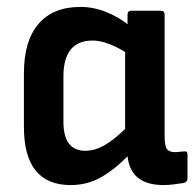

<svg xmlns="http://www.w3.org/2000/svg" viewBox="-20 -523 563 554"><path d="M184 11Q49 11 49 -157V-311Q49 -405 91 -454Q133 -503 212 -503Q250 -503 286 -488.5Q322 -474 348 -453V-481Q348 -492 359 -492H444Q455 -492 455 -481V-131Q455 -102 461.5 -93Q468 -84 485 -84Q492 -84 498.5 -85Q505 -86 512 -86Q521 -88 521 -77V-8Q521 2 510 5Q497 7 481 9Q465 11 452 11Q357 11 348 -72Q311 -34 271.5 -11.5Q232 11 184 11ZM163 -172Q163 -88 226 -88Q253 -88 280 -103Q307 -118 341 -151V-373Q317 -388 292.5 -397Q268 -406 247 -406Q163 -406 163 -302Z"/></svg>

Font: Sofia Sans Semi Condensed
Style: Bold
Weight: 700
Designer: Botio Nikoltchev, Ani Petrova
Foundry: lettersoup
Version: Version 4.100; ttfautohint (v1.8.4.7-5d5b)